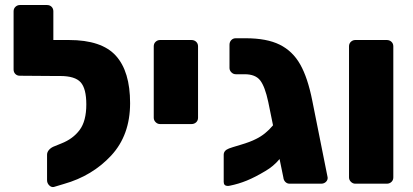

<svg xmlns="http://www.w3.org/2000/svg" viewBox="-20 -730 1642 763"><path d="M497 -320Q497 -193 422 -112Q347 -31 234 1L194 13Q184 15 175.5 6.5Q167 -2 167 -14V-115Q167 -125 174 -133.5Q181 -142 192 -147L224 -160Q270 -178 296.5 -213.5Q323 -249 323 -315Q323 -378 300.5 -403Q278 -428 219 -428H196H193L59 -429Q48 -429 41 -436Q34 -443 34 -454V-685Q34 -696 41.5 -703Q49 -710 59 -710H167Q178 -710 185 -703Q192 -696 192 -685V-571H254Q384 -571 440.5 -508.5Q497 -446 497 -320Z M591 -262V-546Q591 -557 598.5 -564Q606 -571 616 -571H741Q752 -571 759.5 -564Q767 -557 767 -546V-262Q767 -251 759.5 -244Q752 -237 741 -237H616Q606 -237 598.5 -244.5Q591 -252 591 -262Z M1256 0H1131Q1121 0 1114 -7Q1107 -14 1106 -25L1091 -98Q1067 -69 1034 -50Q994 -26 961 -12.5Q928 1 893 8L886 9Q869 9 869 -7V-115Q869 -132 890 -140Q897 -143 936 -154.5Q975 -166 998 -178Q1035 -196 1065 -232L1046 -325Q1033 -386 1014 -410.5Q995 -435 952 -435H917Q907 -435 899.5 -442.5Q892 -450 892 -460V-552Q892 -563 899 -570.5Q906 -578 917 -578H956Q1040 -578 1091.5 -552.5Q1143 -527 1173 -474Q1203 -421 1221 -330L1282 -25Q1283 -15 1275.5 -7.5Q1268 0 1256 0Z M1367 -25V-546Q1367 -557 1374.5 -564Q1382 -571 1392 -571H1517Q1528 -571 1535.5 -564Q1543 -557 1543 -546V-25Q1543 -14 1535.5 -7Q1528 0 1517 0H1392Q1382 0 1374.5 -7.5Q1367 -15 1367 -25Z"/></svg>

Font: Hezaedrus
Style: Bold
Weight: 700
Designer: Hubert & Fischer
Foundry: Hubert & Fischer
Version: Version 1.10;September 3, 2019;FontCreator 11.5.0.2425 64-bi